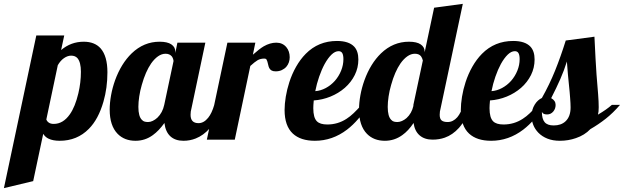

<svg xmlns="http://www.w3.org/2000/svg" viewBox="-111 -720 3217 990"><path d="M76.2 -537.1H220.2L204.1 -461.9Q254.9 -504.9 320.8 -504.9Q377 -504.9 407.7 -470.7Q442.9 -430.7 442.9 -347.2Q442.9 -266.6 422.4 -195.8Q396.5 -105.5 347.2 -55.7Q286.6 5.9 196.8 5.9Q162.1 5.9 139.6 -4.9Q122.6 -12.7 111.8 -29.8L60.1 213.9L-90.8 250ZM249 -130.4Q276.4 -168.9 293 -238.8Q306.2 -294.9 306.2 -350.1Q306.2 -399.4 288.1 -420.4Q276.4 -433.1 255.9 -433.1Q237.8 -433.1 219.2 -420.4Q200.7 -407.7 187 -383.8L127.9 -104Q131.3 -94.2 140.9 -87.6Q150.4 -81.1 166 -81.1Q214.4 -81.1 249 -130.4Z M495.6 -29.8Q454.6 -71.8 454.6 -154.8Q454.6 -189.9 461.7 -229Q468.8 -268.1 482.4 -306.2Q513.7 -392.1 567.9 -444.8Q630.4 -504.9 711.9 -504.9Q752.4 -504.9 772.7 -491Q793 -477.1 793 -454.1V-446.8L803.7 -500H947.8L876 -160.2Q871.6 -145.5 871.6 -127.9Q871.6 -85 912.6 -85Q939.9 -85 962.4 -112.8Q981.4 -136.2 993.7 -179.2H1035.6Q1008.8 -103 970.7 -58.6Q938.5 -22 897.9 -5.9Q868.2 5.9 835 5.9Q792.5 5.9 767.3 -17.3Q742.2 -40.5 736.8 -85.9Q708.5 -45.9 677.2 -23.4Q637.2 5.9 587.9 5.9Q530.8 5.9 495.6 -29.8ZM700.7 -113.3Q727.1 -138.7 735.8 -179.2L783.7 -404.8Q783.7 -409.7 781.5 -416.3Q779.3 -422.9 775.4 -428.7Q763.7 -442.9 742.7 -442.9Q722.7 -442.9 703.9 -429.7Q685.1 -416.5 668.5 -393.1Q639.2 -350.6 620.1 -282.2Q611.3 -252 606.9 -222.4Q602.5 -192.9 602.5 -168.9Q602.5 -119.1 621.1 -101.6Q627.4 -94.7 635.3 -92.8Q643.1 -90.8 652.8 -90.8Q664.1 -90.8 676.5 -96.7Q689 -102.5 700.7 -113.3Z M1061.5 -500H1205.6L1192.9 -438Q1227.1 -468.3 1248.5 -481Q1281.7 -500 1313.5 -500Q1345.7 -500 1365.2 -477.1Q1374 -466.8 1378.4 -453.4Q1382.8 -439.9 1382.8 -424.8Q1382.8 -411.1 1378.4 -398.4Q1374 -385.7 1365.2 -375.5Q1355.5 -364.7 1341.6 -358.4Q1327.6 -352.1 1310.5 -352.1Q1297.4 -352.1 1289.6 -356.4Q1281.7 -360.8 1277.3 -369.1Q1273.4 -377.4 1272 -385.3Q1267.6 -406.2 1263.2 -413.1Q1259.8 -418 1252.4 -418Q1231.4 -418 1216.8 -409.2Q1202.1 -400.4 1179.7 -379.9L1099.6 0H955.6Z M1398.9 -31.2Q1356.4 -70.8 1356.4 -152.8Q1356.4 -183.6 1362.5 -221.2Q1368.7 -258.8 1380.9 -296.4Q1394.5 -338.4 1415.8 -376Q1437 -413.6 1465.3 -442.4Q1530.8 -508.8 1626.5 -508.8Q1687.5 -508.8 1715.3 -479.5Q1736.8 -456.5 1736.8 -413.1Q1736.8 -370.6 1718.3 -333.3Q1699.7 -295.9 1667 -267.1Q1634.3 -238.8 1592.8 -221.9Q1551.3 -205.1 1506.8 -202.1Q1504.4 -176.8 1504.4 -162.1Q1504.4 -113.3 1522.9 -94.7Q1539.1 -78.1 1576.7 -78.1Q1630.9 -78.1 1675.8 -107.4Q1694.8 -119.6 1712.4 -136.5Q1730 -153.3 1753.4 -179.2H1787.6Q1740.2 -99.1 1678.7 -51.8Q1603 5.9 1512.7 5.9Q1439 5.9 1398.9 -31.2ZM1615.7 -303.2Q1636.2 -326.7 1647.9 -355.7Q1659.7 -384.8 1659.7 -415Q1659.7 -435.1 1654.1 -445.6Q1648.4 -456.1 1634.8 -456.1Q1616.7 -456.1 1598.4 -438.5Q1580.1 -420.9 1563 -390.1Q1547.4 -361.3 1534.7 -324.7Q1522 -288.1 1514.6 -250Q1542.5 -252 1568.8 -266.1Q1595.2 -280.3 1615.7 -303.2Z M1781.2 -29.8Q1740.2 -71.8 1740.2 -154.8Q1740.2 -189.9 1747.3 -229Q1754.4 -268.1 1768.1 -306.2Q1799.3 -392.1 1853.5 -444.8Q1916 -504.9 1997.6 -504.9Q2038.1 -504.9 2058.3 -491Q2078.6 -477.1 2078.6 -454.1V-450.2L2127.4 -680.2L2275.4 -700.2L2160.6 -160.2Q2156.2 -145.5 2156.2 -127.9Q2156.2 -107.4 2166 -99.1Q2175.8 -90.8 2197.3 -90.8Q2225.1 -90.8 2247.1 -115.7Q2265.6 -137.7 2278.3 -179.2H2320.3Q2293.9 -104 2255.4 -60.5Q2222.7 -24.4 2182.6 -10.3Q2153.8 0 2119.6 0Q2078.1 0 2052.7 -22Q2027.3 -43.9 2021.5 -85.9Q1994.6 -45.4 1963.4 -23.4Q1922.9 5.9 1873.5 5.9Q1816.4 5.9 1781.2 -29.8ZM1985.4 -111.3Q2011.7 -135.3 2020.5 -173.8V-179.2L2069.3 -408.2Q2065.9 -421.9 2059.6 -430.2Q2049.3 -442.9 2028.3 -442.9Q2008.3 -442.9 1989.5 -429.7Q1970.7 -416.5 1954.1 -393.1Q1924.8 -350.6 1905.8 -282.2Q1897 -252 1892.6 -222.4Q1888.2 -192.9 1888.2 -168.9Q1888.2 -119.1 1906.7 -101.6Q1913.1 -94.7 1920.9 -92.8Q1928.7 -90.8 1938.5 -90.8Q1949.2 -90.8 1961.7 -96.2Q1974.1 -101.6 1985.4 -111.3Z M2307.6 -31.2Q2265.1 -70.8 2265.1 -152.8Q2265.1 -183.6 2271.2 -221.2Q2277.3 -258.8 2289.6 -296.4Q2303.2 -338.4 2324.5 -376Q2345.7 -413.6 2374 -442.4Q2439.5 -508.8 2535.2 -508.8Q2596.2 -508.8 2624 -479.5Q2645.5 -456.5 2645.5 -413.1Q2645.5 -370.6 2627 -333.3Q2608.4 -295.9 2575.7 -267.1Q2543 -238.8 2501.5 -221.9Q2460 -205.1 2415.5 -202.1Q2413.1 -176.8 2413.1 -162.1Q2413.1 -113.3 2431.6 -94.7Q2447.8 -78.1 2485.4 -78.1Q2539.6 -78.1 2584.5 -107.4Q2603.5 -119.6 2621.1 -136.5Q2638.7 -153.3 2662.1 -179.2H2696.3Q2648.9 -99.1 2587.4 -51.8Q2511.7 5.9 2421.4 5.9Q2347.7 5.9 2307.6 -31.2ZM2524.4 -303.2Q2544.9 -326.7 2556.6 -355.7Q2568.4 -384.8 2568.4 -415Q2568.4 -435.1 2562.7 -445.6Q2557.1 -456.1 2543.5 -456.1Q2525.4 -456.1 2507.1 -438.5Q2488.8 -420.9 2471.7 -390.1Q2456.1 -361.3 2443.4 -324.7Q2430.7 -288.1 2423.3 -250Q2451.2 -252 2477.5 -266.1Q2503.9 -280.3 2524.4 -303.2Z M2665 -35.6Q2647.5 -53.7 2638.7 -75.9Q2629.9 -98.1 2629.9 -122.1Q2629.9 -154.8 2646.5 -181.2Q2661.1 -204.6 2683.1 -214.8Q2722.2 -284.2 2751 -355.5Q2779.8 -426.8 2806.2 -511.2L2954.1 -530.8Q2960 -403.8 2964.8 -335.9Q2969.7 -266.1 2973.1 -233.4Q2976.1 -195.3 2976.1 -167Q2976.1 -141.6 2972.2 -128.9Q3017.1 -155.3 3043.9 -179.2H3085.9Q3050.3 -137.7 3012.5 -107.9Q2974.6 -78.1 2933.1 -54.2Q2903.3 -22.9 2858.4 -7.8Q2819.3 5.9 2775.9 5.9Q2739.7 5.9 2711.9 -5.1Q2684.1 -16.1 2665 -35.6ZM2804.2 -93.8Q2831.1 -118.2 2831.1 -166Q2831.1 -186 2828.6 -216.3L2826.2 -246.1Q2821.8 -284.7 2817.4 -335.4L2812 -402.8Q2797.9 -357.4 2778.3 -312.7Q2758.8 -268.1 2731 -213.9Q2753.9 -201.2 2753.9 -179.2Q2753.9 -159.7 2742.2 -145.5Q2729.5 -129.9 2710 -129.9Q2700.2 -129.9 2693.6 -132.6Q2687 -135.3 2683.1 -143.1Q2683.1 -106.9 2697.3 -90.1Q2711.4 -73.2 2744.1 -73.2Q2781.7 -73.2 2804.2 -93.8Z"/></svg>

Font: Pattaya
Style: Regular
Weight: 400
Designer: Pablo Impallari / Thai characters Designed by Thanarat Vachiruckul and Suppakit Chalermlarp
Foundry: Pablo Impallari
Version: Version 2.000